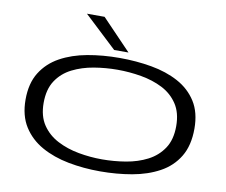

<svg xmlns="http://www.w3.org/2000/svg" viewBox="-97 -1069 1416 1201"><g transform="rotate(10 611.0 -468.5)"><path d="M611 10Q506 10 409.5 -8.5Q313 -27 238 -69Q163 -111 119 -180.5Q75 -250 75 -352Q75 -455 118 -524Q161 -593 235.5 -634Q310 -675 406.5 -692.5Q503 -710 610 -710Q716 -710 813 -693Q910 -676 985 -635.5Q1060 -595 1103.5 -526.5Q1147 -458 1147 -355Q1147 -248 1104 -177Q1061 -106 985.5 -65Q910 -24 813.5 -7Q717 10 611 10ZM610 -66Q686 -66 761 -78.5Q836 -91 897 -122.5Q958 -154 995 -209.5Q1032 -265 1032 -351Q1032 -436 995 -491.5Q958 -547 897 -578Q836 -609 761 -622Q686 -635 610 -635Q535 -635 460.5 -622.5Q386 -610 324.5 -579Q263 -548 226.5 -492.5Q190 -437 190 -351Q190 -267 227 -212Q264 -157 325.5 -125Q387 -93 461.5 -79.5Q536 -66 610 -66ZM567 -753 360 -947H472L658 -753Z"/></g></svg>

Font: Georama ExtraExtended
Style: Regular
Weight: 400
Width: 8
Designer: Jean-Baptiste Levee
Foundry: Production Type
Version: Version 1.000